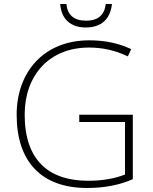

<svg xmlns="http://www.w3.org/2000/svg" viewBox="-20 -927 762 957"><path d="M538 -907H507C501 -854 471 -824 409 -824C348 -824 316 -853 311 -907H280C286 -832 331 -790 408 -790C485 -790 530 -832 538 -907ZM375 -355V-319H603V-57C554 -38 494 -26 420 -26C222 -26 103 -129 103 -356C103 -550 224 -690 424 -690C488 -690 553 -677 617 -646L634 -682C571 -712 502 -726 425 -726C199 -726 63 -569 63 -355C63 -123 185 10 414 10C497 10 575 -4 642 -34V-355Z"/></svg>

Font: Noto Sans Arabic ExtLt
Style: Regular
Weight: 200
Designer: Monotype Design Team, Nadine Chahine, Nizar Qandah and Khaled Hosny
Foundry: Monotype Imaging Inc.
Version: Version 2.012